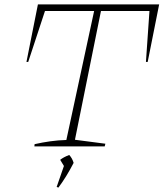

<svg xmlns="http://www.w3.org/2000/svg" viewBox="-20 -664 742 871"><path d="M702 -644 650 -383H642L658 -614H438L320 -30L458 -12L455 0H136L137 -10Q172 -18 208 -23Q244 -28 281 -29L407 -614H184L108 -383H100L152 -644ZM237 184 270 89 253 61Q268 49 294 39Q308 54 314 75Q281 139 245 187Z"/></svg>

Font: Piazzolla Thin
Style: Italic
Weight: 100
Italic angle: -11.3°
Designer: Juan Pablo del Peral
Foundry: Huerta Tipografica
Version: Version 1.330